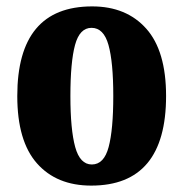

<svg xmlns="http://www.w3.org/2000/svg" viewBox="-20 -570 573 600"><path d="M265 10Q157 10 95.5 -59.5Q34 -129 34 -270Q34 -550 268 -550Q375 -550 437 -480.5Q499 -411 499 -270Q499 10 265 10ZM267 -56Q305 -56 319.5 -110.5Q334 -165 334 -270Q334 -376 319 -429.5Q304 -483 266 -483Q229 -483 214.5 -429.5Q200 -376 200 -270Q200 -165 215 -110.5Q230 -56 267 -56Z"/></svg>

Font: Noto Serif Armenian ExtraCondensed Black
Style: Regular
Weight: 900
Width: 2
Designer: Monotype Design Team
Foundry: Monotype Imaging Inc.
Version: Version 2.008; ttfautohint (v1.8.4.7-5d5b)